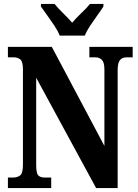

<svg xmlns="http://www.w3.org/2000/svg" viewBox="-20 -951 700 971"><path d="M20 0V-53H44Q68 -53 82 -64Q96 -75 96 -118V-600Q96 -640 82.5 -650.5Q69 -661 51 -661H20V-714H242L508 -213V-600Q508 -636 495 -648.5Q482 -661 464 -661H432V-714H651V-661H619Q599 -661 587 -647.5Q575 -634 575 -596V0H466L163 -558V-118Q163 -75 173.5 -64Q184 -53 207 -53H239V0ZM282 -771Q273 -794 255.5 -820.5Q238 -847 219 -873Q200 -899 187 -918V-931H256Q271 -912 298.5 -885Q326 -858 345 -836Q363 -858 391.5 -885Q420 -912 435 -931H503V-918Q491 -899 472 -873Q453 -847 435.5 -820.5Q418 -794 409 -771Z"/></svg>

Font: Noto Serif Myanmar ExtraCondensed ExtraBold
Style: Regular
Weight: 800
Width: 2
Designer: Ben Mitchell and the Monotype Design Team
Foundry: Monotype Imaging Inc.
Version: Version 2.106; ttfautohint (v1.8.4.7-5d5b)